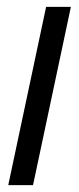

<svg xmlns="http://www.w3.org/2000/svg" viewBox="-20 -538 230 558"><path d="M186 -518 76 0H4L114 -518Z"/></svg>

Font: Nacelle Light
Style: Italic
Weight: 300
Italic angle: -12°
Designer: Sora Sagano
Foundry: Sora Sagano
Version: Version 1.000;FEAKit 1.0